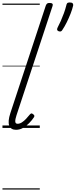

<svg xmlns="http://www.w3.org/2000/svg" viewBox="-20 -1039 614 1559"><path d="M110 15Q68 15 55 -19Q42 -53 64 -120L352 -994Q357 -1006 363 -1010.5Q369 -1015 383 -1015Q399 -1015 405 -1009Q411 -1003 407 -991L114 -103Q103 -70 104 -52Q105 -34 123 -34Q140 -34 158 -45.5Q176 -57 192 -74.5Q208 -92 222 -109Q229 -117 234.5 -118Q240 -119 247 -113Q258 -106 259 -99.5Q260 -93 255 -86Q240 -63 217 -39.5Q194 -16 167 -0.5Q140 15 110 15ZM457 -785Q446 -789 444 -796.5Q442 -804 448 -816Q460 -838 473.5 -868.5Q487 -899 499 -932Q511 -965 518 -994Q520 -1005 525 -1012Q530 -1019 546 -1019Q564 -1019 570 -1012Q576 -1005 574 -994Q567 -963 552.5 -926.5Q538 -890 521 -856Q504 -822 487 -797Q483 -789 476 -785Q469 -781 457 -785ZM0 490H303V500H0ZM0 -20H303V0H0ZM0 -505H303V-500H0ZM0 -1010H303V-1000H0Z"/></svg>

Font: Playwrite US Trad Guides
Style: Regular
Weight: 400
Designer: Veronika Burian, José Scaglione
Foundry: TypeTogether
Version: Version 1.003